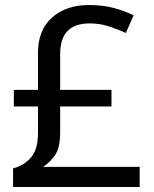

<svg xmlns="http://www.w3.org/2000/svg" viewBox="-20 -743 612 763"><path d="M334 -723Q389 -723 433 -711Q477 -699 511 -682L480 -612Q450 -626 413.5 -638Q377 -650 336 -650Q279 -650 249 -620.5Q219 -591 219 -525V-386H423V-320H219V-216Q219 -155 198 -125.5Q177 -96 151 -80H535V0H32V-74Q75 -85 103 -117Q131 -149 131 -215V-320H35V-386H131V-534Q131 -623 186.5 -673Q242 -723 334 -723Z"/></svg>

Font: Noto Sans Wancho
Style: Regular
Weight: 400
Designer: Monotype Design Team
Foundry: Monotype Imaging Inc.
Version: Version 2.001; ttfautohint (v1.8.4.7-5d5b)